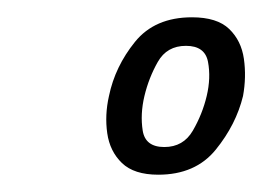

<svg xmlns="http://www.w3.org/2000/svg" viewBox="-20 -695 303 222"><path d="M106 -584Q113 -618 136 -646.5Q159 -675 202 -675Q231 -675 245 -661.5Q259 -648 262 -627Q265 -606 261 -584Q253 -551 229.5 -522Q206 -493 163 -493Q135 -493 121 -506.5Q107 -520 104 -541Q101 -562 106 -584ZM147 -584Q142 -563 145 -544Q148 -525 170 -525Q192 -525 203 -544Q214 -563 219 -584Q224 -605 220.5 -623.5Q217 -642 195 -642Q173 -642 162.5 -623.5Q152 -605 147 -584Z"/></svg>

Font: Epunda Sans Medium
Style: Italic
Weight: 500
Italic angle: -12.0243°
Designer: Simon Atzbach
Foundry: typofactur
Version: Version 2.204; ttfautohint (v1.8.4.7-5d5b)